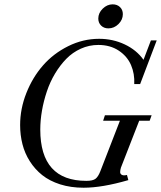

<svg xmlns="http://www.w3.org/2000/svg" viewBox="-20 -856 746 889"><path d="M481.9 -724.6Q461.4 -724.6 448.2 -737.5Q435.1 -750.5 435.1 -770Q435.1 -795.9 455.6 -815.9Q476.1 -835.9 501.5 -835.9Q522.5 -835.9 535.6 -823.2Q548.8 -810.5 548.8 -790.5Q548.8 -764.6 528.6 -744.6Q508.3 -724.6 481.9 -724.6ZM367.2 13.2Q307.6 13.2 258.5 -2.4Q209.5 -18.1 175.5 -45.2Q141.6 -72.3 118.2 -109.1Q94.7 -146 84 -188.2Q73.2 -230.5 73.2 -276.9Q73.2 -352.5 102.1 -425.3Q130.9 -498 179.2 -553.2Q227.5 -608.4 295.9 -642.3Q364.3 -676.3 439 -676.3Q502.4 -676.3 557.4 -650.4Q612.3 -624.5 644.5 -579.1L678.7 -668.9H705.6L628.9 -466.8H601.6Q604 -514.2 586.7 -554.7Q569.3 -595.2 529.8 -621.6Q490.2 -647.9 435.5 -647.9Q392.6 -647.9 354.2 -630.6Q315.9 -613.3 286.9 -583.5Q257.8 -553.7 234.6 -514.9Q211.4 -476.1 196.8 -432.1Q182.1 -388.2 174.3 -343.5Q166.5 -298.8 166.5 -256.3Q166.5 -18.6 379.9 -18.6Q409.7 -18.6 422.1 -28.1Q434.6 -37.6 444.3 -62.5L535.2 -296.9H457.5L465.8 -322.3H682.1L672.9 -296.9H624.5L540 -80.1Q536.6 -68.8 536.4 -59.8Q536.1 -50.8 544.2 -46.4Q552.2 -42 567.9 -45.9L574.2 -22Q453.1 13.2 367.2 13.2Z"/></svg>

Font: Elstob 14pt
Style: Italic
Weight: 400
Italic angle: -20°
Designer: Peter S. Baker
Version: Version 1.015